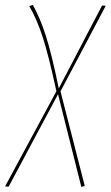

<svg xmlns="http://www.w3.org/2000/svg" viewBox="-84 -541 435 753"><path d="M330.6 -518.1 153.3 -182.6 248.5 188.5 234.9 191.9 143.6 -171.4 -50.3 191.4 -64 189.9 137.2 -183.1Q106.9 -323.2 83.5 -395.3Q60.1 -467.3 30.8 -517.1L44.9 -521.5Q73.2 -471.2 95.9 -400.4Q118.7 -329.6 146.5 -194.3L316.4 -519.5Z"/></svg>

Font: Fira Sans Compressed Hair
Style: Italic
Weight: 100
Width: 3
Italic angle: -8°
Designer: Carrois Corporate & Edenspiekermann AG
Foundry: Carrois Corporate GbR & Edenspiekermann AG
Version: Version 4.203;PS 004.203;hotconv 1.0.88;makeotf.lib2.5.64775